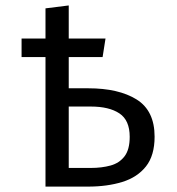

<svg xmlns="http://www.w3.org/2000/svg" viewBox="-20 -692 655 712"><path d="M234.9 -671.8V-549.2H371.3L360.5 -480.5H234.9V-364.6H307.2Q420 -364.6 486.7 -323.1Q553.3 -281.5 553.3 -185.1Q553.3 -115.4 521.3 -74.9Q489.2 -34.4 433.3 -17.2Q377.4 0 306.2 0H148.7V-480.5H60V-549.2H148.7V-661ZM316.9 -296.9H234.9V-69.2H316.4Q357.4 -69.2 390 -78.2Q422.6 -87.2 441.8 -112.3Q461 -137.4 461 -184.6Q461 -246.2 422.8 -271.5Q384.6 -296.9 316.9 -296.9Z"/></svg>

Font: FiraCode Nerd Font
Style: Regular
Weight: 400
Designer: Carrois Corporate, Edenspiekermann AG, Nikita Prokopov
Foundry: Carrois Corporate, Edenspiekermann AG, Nikita Prokopov
Version: Version 6.002;Nerd Fonts 2.1.0